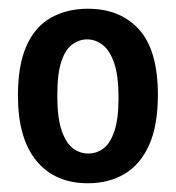

<svg xmlns="http://www.w3.org/2000/svg" viewBox="-20 -690 402 439"><path d="M181 -271Q106 -271 63.5 -322Q21 -373 21 -472Q21 -541 40.5 -585Q60 -629 96.5 -649.5Q133 -670 181 -670Q255 -670 298 -622.5Q341 -575 341 -473Q341 -403 321 -358.5Q301 -314 265 -292.5Q229 -271 181 -271ZM182 -339Q201 -339 216.5 -350.5Q232 -362 241.5 -390Q251 -418 251 -466Q251 -517 241 -546Q231 -575 214.5 -587.5Q198 -600 179 -600Q162 -600 146 -589Q130 -578 120.5 -550Q111 -522 111 -471Q111 -422 120.5 -393Q130 -364 146 -351.5Q162 -339 182 -339Z"/></svg>

Font: Bricolage Grotesque SemiCondensed Medium
Style: Regular
Weight: 500
Width: 4
Designer: Mathieu Triay
Foundry: Atelier Triay
Version: Version 1.001;gftools[0.9.33.dev8+g029e19f]